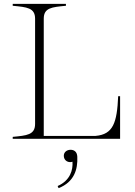

<svg xmlns="http://www.w3.org/2000/svg" viewBox="-20 -720 701 996"><path d="M593 -221C587 -83 567 -23 476 -15H207V-623C207 -680 249 -683 322 -690V-700H46V-690C119 -683 162 -680 162 -623V-77C162 -20 118 -17 46 -10V0H603V-221ZM279 245 284 256C365 224 384 159 381 93C380 66 363 57 346 57C327 57 311 69 311 88C311 109 327 121 344 121C348 121 351 120 356 119C359 161 345 216 279 245Z"/></svg>

Font: Sprat Thin
Style: Regular
Weight: 100
Designer: Ethan Nakache
Foundry: Collletttivo
Version: Version 2.000;Glyphs 3.2 (3217)